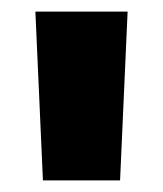

<svg xmlns="http://www.w3.org/2000/svg" viewBox="-20 -720 281 331"><path d="M187 -409 200 -700H41L54 -409Z"/></svg>

Font: Montserrat-Alt1 ExtBd
Style: Regular
Weight: 800
Designer: Differentunic
Foundry: Differentunic
Version: Version 7.222